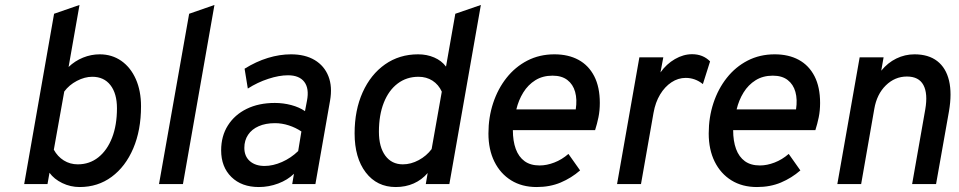

<svg xmlns="http://www.w3.org/2000/svg" viewBox="-20 -742 3866 774"><path d="M301 12Q264 12 231 -4Q198 -20 179.5 -45.5L171.5 0H77.5L198 -686.5L300.5 -722L256.5 -472Q282 -496.5 314.8 -509.8Q347.5 -523 382 -523Q431 -523 468.8 -496.8Q506.5 -470.5 527.5 -423.2Q548.5 -376 548.5 -313.5Q548.5 -217 517.2 -143.8Q486 -70.5 430.2 -29.2Q374.5 12 301 12ZM293.5 -79.5Q341 -79.5 376.5 -107.8Q412 -136 431.8 -186.8Q451.5 -237.5 451.5 -305.5Q451.5 -365 425.2 -398.8Q399 -432.5 352 -432.5Q321.5 -432.5 290 -416Q258.5 -399.5 239 -373L197 -138.5Q212 -111 237.2 -95.2Q262.5 -79.5 293.5 -79.5Z M621 0 742.5 -686.5 844.5 -722 717.5 0Z M1023.5 12Q954 12 912.8 -28.5Q871.5 -69 871.5 -136Q871.5 -193.5 898.8 -236.5Q926 -279.5 974.5 -303.2Q1023 -327 1088 -327Q1122 -327 1154 -318.5Q1186 -310 1209.5 -294L1217.5 -336Q1227 -385 1206.8 -411.8Q1186.5 -438.5 1141 -438.5Q1105 -438.5 1061.5 -424.2Q1018 -410 979 -385L966 -465Q1012.5 -494 1060 -508.5Q1107.5 -523 1153 -523Q1210 -523 1248.8 -499.8Q1287.5 -476.5 1304 -434.5Q1320.5 -392.5 1310.5 -336L1251.5 0H1158L1165 -41.5Q1139.5 -16.5 1101.5 -2.2Q1063.5 12 1023.5 12ZM1046.5 -73Q1080.5 -73 1116.8 -89Q1153 -105 1182 -133L1195 -212Q1172 -227.5 1144.2 -236.5Q1116.5 -245.5 1088.5 -245.5Q1050.5 -245.5 1022.8 -233.2Q995 -221 980 -198.5Q965 -176 965 -146Q965 -112 987.2 -92.5Q1009.5 -73 1046.5 -73Z M1575.5 12Q1499.5 12 1454.5 -46.8Q1409.5 -105.5 1409.5 -204.5Q1409.5 -298 1442 -370Q1474.5 -442 1532.2 -482.5Q1590 -523 1665.5 -523Q1701 -523 1730.5 -510.2Q1760 -497.5 1778 -473.5L1815.5 -686.5L1918.5 -722L1791.5 0H1696.5L1704 -44.5Q1680.5 -17 1647.8 -2.5Q1615 12 1575.5 12ZM1604 -79.5Q1636.5 -79.5 1668 -96.5Q1699.5 -113.5 1720 -141L1761 -372.5Q1748 -401 1723.5 -416.8Q1699 -432.5 1667 -432.5Q1619 -432.5 1583 -405.2Q1547 -378 1527.2 -328Q1507.5 -278 1507.5 -211Q1507.5 -149.5 1533.2 -114.5Q1559 -79.5 1604 -79.5Z M2143.5 12Q2084 12 2040.5 -15Q1997 -42 1973 -90.5Q1949 -139 1949 -204Q1949 -269 1968 -326.5Q1987 -384 2022 -428.2Q2057 -472.5 2106 -497.8Q2155 -523 2215 -523Q2271 -523 2312 -500.8Q2353 -478.5 2375.5 -434.8Q2398 -391 2398 -327Q2398 -296 2392.5 -269.2Q2387 -242.5 2379 -217.5H2047.5Q2047.5 -173.5 2059.2 -141.5Q2071 -109.5 2094.8 -92.2Q2118.5 -75 2155.5 -75Q2184 -75 2214.5 -86.8Q2245 -98.5 2271.5 -121.5L2318.5 -55Q2283.5 -24.5 2240.2 -6.2Q2197 12 2143.5 12ZM2061.5 -301H2301Q2307 -341 2298.5 -371.5Q2290 -402 2267.2 -419.5Q2244.5 -437 2207.5 -437Q2167.5 -437 2138 -418.5Q2108.5 -400 2089.5 -369.2Q2070.5 -338.5 2061.5 -301Z M2467.5 0 2557.5 -511H2654L2642.5 -450Q2666.5 -484 2700.8 -503.8Q2735 -523.5 2770 -523.5Q2814 -523.5 2842.5 -494.5L2813.5 -403Q2798 -415.5 2780.5 -421.8Q2763 -428 2744.5 -428Q2713.5 -428 2686.8 -410.2Q2660 -392.5 2641 -361Q2622 -329.5 2614.5 -287L2564 0Z M3031.5 12Q2972 12 2928.5 -15Q2885 -42 2861 -90.5Q2837 -139 2837 -204Q2837 -269 2856 -326.5Q2875 -384 2910 -428.2Q2945 -472.5 2994 -497.8Q3043 -523 3103 -523Q3159 -523 3200 -500.8Q3241 -478.5 3263.5 -434.8Q3286 -391 3286 -327Q3286 -296 3280.5 -269.2Q3275 -242.5 3267 -217.5H2935.5Q2935.5 -173.5 2947.2 -141.5Q2959 -109.5 2982.8 -92.2Q3006.5 -75 3043.5 -75Q3072 -75 3102.5 -86.8Q3133 -98.5 3159.5 -121.5L3206.5 -55Q3171.5 -24.5 3128.2 -6.2Q3085 12 3031.5 12ZM2949.5 -301H3189Q3195 -341 3186.5 -371.5Q3178 -402 3155.2 -419.5Q3132.5 -437 3095.5 -437Q3055.5 -437 3026 -418.5Q2996.5 -400 2977.5 -369.2Q2958.5 -338.5 2949.5 -301Z M3355.5 0 3445.5 -511H3542L3532.5 -457Q3558.5 -489 3593.2 -506Q3628 -523 3666.5 -523Q3723 -523 3758.2 -495.8Q3793.5 -468.5 3805.8 -417Q3818 -365.5 3805.5 -293L3753.5 0H3657L3710 -301Q3721 -365 3702.5 -399.2Q3684 -433.5 3636 -433.5Q3587.5 -433.5 3551 -397.8Q3514.5 -362 3504.5 -303L3451.5 0Z"/></svg>

Font: Overpass Medium
Style: Italic
Weight: 500
Italic angle: -10°
Designer: Delve Withrington, Dave Bailey, Thomas Jockin
Foundry: Delve Fonts LLC
Version: Version 4.000